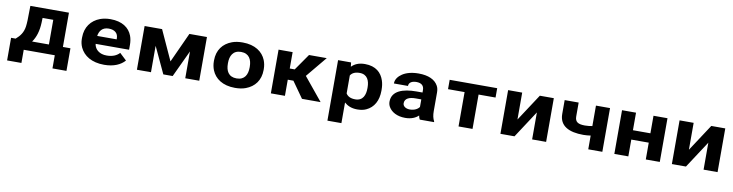

<svg xmlns="http://www.w3.org/2000/svg" viewBox="-22 -1309 8724 2284"><g transform="rotate(10 4340.5 -167.5)"><path d="M109 -114H54V159H227V0H602V159H771V-114H680V-528H214L211 -353C210 -324 208 -299 205 -277C194 -203 160 -158 109 -114ZM380 -353 382 -412H511V-114H308C352 -175 376 -254 380 -353Z M1447 -85 1364 -163C1331 -127 1281 -104 1211 -104C1189 -104 1169 -106 1151 -112C1100 -128 1064 -165 1057 -218H1461V-278C1461 -317 1455 -353 1443 -385C1409 -476 1323 -538 1181 -538C1135 -538 1094 -531 1058 -518C952 -479 885 -390 885 -265V-246C885 -211 893 -177 907 -146C950 -54 1047 10 1199 10C1316 10 1398 -29 1447 -85ZM1294 -326V-314H1059C1068 -373 1101 -424 1180 -424C1253 -424 1294 -387 1294 -326Z M1970 -167 1805 -528H1594V0H1764V-319L1913 0H2026L2178 -324V0H2347V-528H2135Z M2478 -269V-259C2478 -220 2485 -185 2498 -152C2536 -58 2629 10 2779 10C2827 10 2870 4 2907 -10C3013 -49 3079 -134 3079 -259V-269C3079 -308 3072 -343 3059 -376C3021 -470 2928 -538 2778 -538C2730 -538 2687 -532 2650 -518C2544 -479 2478 -394 2478 -269ZM2910 -269V-259C2910 -176 2878 -104 2779 -104C2679 -104 2647 -175 2647 -259V-269C2647 -351 2680 -424 2778 -424C2877 -424 2910 -352 2910 -269Z M3450 -195 3588 0H3813L3586 -277L3794 -528H3580L3442 -330H3382V-528H3212V0H3382V-195Z M4094 -477 4088 -528H3931V203H4100V-46C4136 -14 4184 10 4256 10C4296 10 4332 4 4362 -10C4454 -51 4502 -141 4502 -259V-270C4502 -310 4497 -347 4486 -380C4457 -469 4388 -538 4255 -538C4178 -538 4130 -513 4094 -477ZM4212 -104C4154 -104 4119 -124 4100 -156V-373C4120 -404 4154 -423 4211 -423C4305 -423 4333 -349 4333 -270V-259C4333 -180 4307 -104 4212 -104Z M5157 -128V-352C5157 -383 5152 -410 5139 -433C5102 -501 5021 -538 4903 -538C4820 -538 4753 -519 4707 -488C4668 -462 4633 -423 4633 -370H4803C4803 -412 4841 -434 4894 -434C4957 -434 4987 -404 4987 -353V-323H4912C4752 -323 4619 -279 4619 -148C4619 -125 4625 -104 4636 -85C4668 -30 4737 10 4835 10C4909 10 4961 -14 4995 -47C4998 -28 5003 -13 5011 0H5183V-8C5165 -41 5157 -79 5157 -128ZM4788 -159C4788 -218 4845 -240 4918 -240H4987V-149C4968 -120 4926 -98 4872 -98C4825 -98 4788 -122 4788 -159Z M5853 -415V-528H5279V-415H5479V0H5648V-415Z M6368 -528 6155 -203V-528H5985V0H6155L6368 -326V0H6537V-528Z M6958 -272C6876 -272 6837 -293 6837 -361V-528H6668V-361C6668 -216 6783 -159 6958 -159C6988 -159 7018 -162 7046 -166V0H7216V-528H7046V-281C7018 -276 6992 -272 6958 -272Z M7910 0V-528H7741V-316H7530V-528H7361V0H7530V-203H7741V0Z M8439 -528 8226 -203V-528H8056V0H8226L8439 -326V0H8608V-528Z"/></g></svg>

Font: Asimov
Style: XWid
Weight: 500
Designer: Google
Version: Version 2.000980; 2014